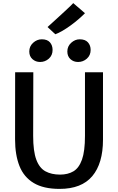

<svg xmlns="http://www.w3.org/2000/svg" viewBox="-20 -1208 760 1236"><path d="M363.5 8Q260 8 196.8 -30Q133.5 -68 105.2 -139.5Q77 -211 77 -311L77.5 -743H194.5L193.5 -333.5Q193.5 -234 213.8 -180Q234 -126 272.8 -105Q311.5 -84 367 -84Q417 -84 452.8 -105.2Q488.5 -126.5 507.8 -180.5Q527 -234.5 527 -333.5V-743H643V-309Q643 -156 574 -74Q505 8 363.5 8ZM238 -809Q209.5 -809 189 -827.2Q168.5 -845.5 168.5 -876.5Q168.5 -910 193.2 -932.5Q218 -955 249 -955Q284.5 -955 301.5 -935.5Q318.5 -916 318.5 -886.5Q318.5 -852 294.5 -830.5Q270.5 -809 238 -809ZM482.5 -809Q453.5 -809 433.5 -827.2Q413.5 -845.5 413.5 -876.5Q413.5 -910 438.2 -932.5Q463 -955 493 -955Q528.5 -955 546 -935.5Q563.5 -916 563.5 -886.5Q563.5 -852 539.2 -830.5Q515 -809 482.5 -809ZM336 -987.5 286 -1034Q287 -1035 304 -1050.2Q321 -1065.5 345 -1087.5Q369 -1109.5 393.2 -1131.8Q417.5 -1154 434 -1170Q450.5 -1186 451.5 -1188L527 -1123Q510 -1105.5 486.2 -1085Q462.5 -1064.5 435.8 -1045Q409 -1025.5 383 -1010.2Q357 -995 336 -987.5Z"/></svg>

Font: Tracken
Style: Regular
Weight: 400
Designer: Eben Sorkin
Foundry: Eben Sorkin
Version: Version 2.001